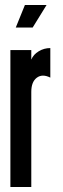

<svg xmlns="http://www.w3.org/2000/svg" viewBox="-20 -747 250 767"><path d="M21.5 0H105V-380Q105 -420 127 -436.5Q149 -453 181 -437V-555Q156 -555 134.8 -542.2Q113.5 -529.5 105 -509V-547H21.5ZM43 -637H110.5L166 -727H79.5Z"/></svg>

Font: League Gothic SemiCondensed
Style: Regular
Weight: 400
Width: 4
Designer: The League of Moveable Type
Version: Version 1.600; ttfautohint (v1.8.3)